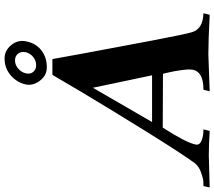

<svg xmlns="http://www.w3.org/2000/svg" viewBox="-108 -892 962 863"><g transform="rotate(-90 373.5 -461.0)"><path d="M745 -28 738 0Q620 -6 560 -6L394 0L401 -28Q482 -28 491 -76Q494 -92 489.5 -125.5Q485 -159 479 -184L473 -210L231 -211Q164 -107 155 -64Q151 -46 171.5 -37Q192 -28 223 -28L216 0Q154 -4 106 -4L-38 0L-32 -28Q-24 -28 -11 -28.5Q2 -29 30 -39Q58 -49 72 -68Q117 -130 216 -289.5Q315 -449 392 -578L468 -707H539Q539 -705 565.5 -561Q592 -417 622 -260Q652 -103 660 -79Q675 -30 745 -28ZM466 -259 410 -525 256 -259ZM619 -827Q611 -783 579.5 -757.5Q548 -732 502 -732Q465 -732 441.5 -763.5Q418 -795 425 -827Q434 -867 466 -894.5Q498 -922 542 -922Q577 -922 601.5 -892.5Q626 -863 619 -827ZM570 -827Q574 -847 563.5 -861Q553 -875 533 -875Q513 -875 496.5 -861Q480 -847 475 -827Q470 -807 481 -793.5Q492 -780 512 -780Q532 -780 548.5 -793.5Q565 -807 570 -827Z"/></g></svg>

Font: GFS Artemisia
Style: Bold Italic
Weight: 700
Italic angle: -12°
Designer: Designed by Takis Katsoulidis and George D. Matthiopoulos.
Foundry: Designed by Takis Katsoulidis and George D. Matthiopoulos.
Version: Version 1.0